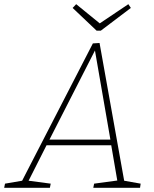

<svg xmlns="http://www.w3.org/2000/svg" viewBox="-55 -900 739 920"><path d="M188 -20 184 0H-35L-31 -20L51 -34L390 -692L422 -694L540 -34L619 -20L616 0H392L396 -20L507 -35L478 -204H168L82 -34ZM182 -231H474L400 -658ZM560 -880 572 -862 428 -753H408L293 -862L310 -880L423 -788Z"/></svg>

Font: Bitter ExtraLight
Style: Italic
Weight: 200
Italic angle: -9°
Designer: Sol Matas, and Bitter project Authors
Foundry: Sol Matas
Version: Version 2.001